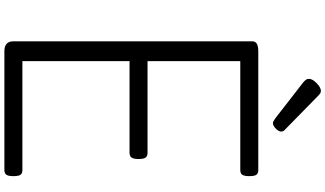

<svg xmlns="http://www.w3.org/2000/svg" viewBox="-316 -1130 1446 853"><g transform="rotate(90 406.5 -703.0)"><path d="M207 0Q185 0 174 -10Q163 -20 163 -40V-1101Q163 -1115 174 -1121.5Q185 -1128 207 -1128H735Q750 -1128 756 -1119.5Q762 -1111 762 -1088Q762 -1066 756 -1057Q750 -1048 735 -1048H251V-636H658Q673 -636 679.5 -627.5Q686 -619 686 -596Q686 -574 679.5 -565Q673 -556 658 -556H251V-80H735Q750 -80 756 -71.5Q762 -63 762 -40Q762 -18 756 -9Q750 0 735 0ZM526 -1193Q522 -1193 517.5 -1196Q513 -1199 506 -1203L345 -1328Q336 -1336 333 -1341Q330 -1346 330 -1353Q330 -1364 339 -1376Q348 -1388 360.5 -1397Q373 -1406 383 -1406Q390 -1406 394.5 -1403Q399 -1400 404 -1395L554 -1248Q561 -1242 562.5 -1238Q564 -1234 564 -1230Q564 -1219 551 -1206Q538 -1193 526 -1193Z"/></g></svg>

Font: Playwrite CL
Style: Regular
Weight: 400
Designer: Veronika Burian, José Scaglione
Foundry: TypeTogether
Version: Version 1.002